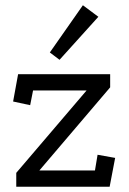

<svg xmlns="http://www.w3.org/2000/svg" viewBox="-20 -712 492 732"><path d="M42 0V-53L310 -367H106L95 -311L30 -325L49 -429H400V-379L130 -62H342L352 -122L419 -110L398 0ZM296 -692 355 -648 207 -484 170 -512Z"/></svg>

Font: Podkova VF Beta
Style: Regular
Weight: 400
Designer: Ilya Yudin
Foundry: Cyreal (www.cyreal.org)
Version: Version 2.100